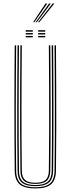

<svg xmlns="http://www.w3.org/2000/svg" viewBox="-20 -1055 398 1080"><path d="M178.8 5Q117.5 5 90.5 -18.2Q63.5 -41.5 62.8 -95Q61.8 -181.8 61.4 -269.2Q61 -356.8 61 -444.9Q61 -533 61.5 -621.8Q62 -710.5 62.8 -800H70.8Q70 -711.2 69.5 -623.5Q69 -535.8 68.9 -448.2Q68.8 -360.8 69.2 -272.8Q69.8 -184.8 70.8 -95Q71.5 -43.8 97.2 -22.6Q123 -1.5 178.8 -1.5Q234.8 -1.5 260.4 -22.6Q286 -43.8 286.8 -95Q288 -182 288.4 -269.5Q288.8 -357 288.6 -445.1Q288.5 -533.2 288 -622Q287.5 -710.8 286.8 -800H294.8Q295.8 -680.8 296.2 -564.1Q296.8 -447.5 296.5 -331Q296.2 -214.5 294.8 -95Q294 -41.5 267 -18.2Q240 5 178.8 5ZM178.8 -7.8Q127.8 -7.8 103.5 -27.4Q79.2 -47 78.8 -95.2Q77.8 -182.2 77.2 -269.8Q76.8 -357.2 76.9 -445.1Q77 -533 77.5 -621.8Q78 -710.5 78.8 -800H86.8Q86 -711 85.5 -623.2Q85 -535.5 84.9 -448.1Q84.8 -360.8 85.2 -272.8Q85.8 -184.8 86.8 -95.2Q87.2 -51.2 109.1 -32.8Q131 -14.2 178.8 -14.2Q226.5 -14.2 248.4 -32.8Q270.2 -51.2 270.8 -95.2Q272 -182.5 272.4 -270Q272.8 -357.5 272.6 -445.4Q272.5 -533.2 272 -621.9Q271.5 -710.5 270.8 -800H278.8Q279.5 -711 280 -623.2Q280.5 -535.5 280.6 -448.1Q280.8 -360.8 280.4 -272.8Q280 -184.8 278.8 -95.2Q278.2 -47 254 -27.4Q229.8 -7.8 178.8 -7.8ZM178.8 -20.5Q134.2 -20.5 114.8 -38Q95.2 -55.5 94.8 -95.5Q93.2 -212.2 93 -328.8Q92.8 -445.2 93.2 -562.9Q93.8 -680.5 94.8 -800H102.8Q102 -711.2 101.5 -622.9Q101 -534.5 100.9 -446.5Q100.8 -358.5 101.2 -270.8Q101.8 -183 102.8 -95.5Q103.2 -58.8 121 -42.9Q138.8 -27 178.8 -27Q219 -27 236.6 -42.9Q254.2 -58.8 254.8 -95.5Q256.2 -212.5 256.5 -329Q256.8 -445.5 256.2 -563Q255.8 -680.5 254.8 -800H262.8Q263.5 -711.2 264 -622.8Q264.5 -534.2 264.6 -446.2Q264.8 -358.2 264.4 -270.5Q264 -182.8 262.8 -95.5Q262.2 -55.5 242.8 -38Q223.2 -20.5 178.8 -20.5ZM194.5 -877V-885H234.5V-877ZM124.5 -845V-853H164.5V-845ZM124.5 -861V-869H164.5V-861ZM124.5 -877V-885H164.5V-877ZM194.5 -845V-853H234.5V-845ZM194.5 -861V-869H234.5V-861ZM166.2 -930 235.8 -1035H245.8L173.2 -930ZM194.2 -930 275.8 -1035H285.8L201.2 -930ZM180.2 -930 255.8 -1035H265.8L187.2 -930Z"/></svg>

Font: Big Shoulders Inline Text SC Thin
Style: Regular
Weight: 100
Designer: Patric King
Foundry: XO Type Co
Version: Version 2.002